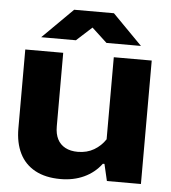

<svg xmlns="http://www.w3.org/2000/svg" viewBox="-53 -775 741 832"><g transform="rotate(5 318.0 -359.0)"><path d="M590 -537V0H442L425 -73H418Q388 -33 342.5 -12Q297 9 241 9Q175 9 130 -15.5Q85 -40 62.5 -85.5Q40 -131 40 -194V-537H205V-217Q205 -184 216.5 -161.5Q228 -139 250.5 -127Q273 -115 305 -115Q345 -115 375.5 -133Q406 -151 425 -180V-537ZM104 -596 236 -727H409L538 -596H388L322 -657L255 -596Z"/></g></svg>

Font: Hubot Sans Condensed ExtraLight
Style: Bold
Weight: 700
Version: Version 2.000